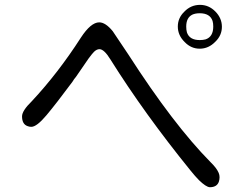

<svg xmlns="http://www.w3.org/2000/svg" viewBox="-20 -785 1040 804"><path d="M817.4 -764.6Q779.3 -764.6 752 -736.3Q724.6 -710 724.6 -673.8Q724.6 -636.7 753.9 -608.4Q780.3 -581.1 816.4 -581.1Q853.5 -581.1 881.8 -610.4Q909.2 -636.7 909.2 -672.9Q909.2 -709 881.8 -736.8Q854.5 -764.6 817.4 -764.6ZM759.8 -673.8Q759.8 -710.9 785.2 -723.6Q797.9 -729.5 816.4 -729.5Q859.4 -729.5 870.1 -697.3Q873 -687.5 873 -673.8Q873 -630.9 840.8 -620.1Q830.1 -617.2 816.4 -617.2Q773.4 -617.2 762.7 -649.4Q759.8 -660.2 759.8 -673.8ZM442.4 -536.1Q585 -308.6 778.3 -70.3Q797.9 -45.9 813.5 -30.3Q842.8 -2 858.4 -1Q888.7 -1 896.5 -24.4Q899.4 -33.2 899.4 -43Q899.4 -52.7 895.5 -61.5Q886.7 -82 861.3 -106.4Q706.1 -263.7 517.6 -556.6L452.1 -654.3Q421.9 -691.4 395.5 -691.4Q360.4 -691.4 318.4 -627Q223.6 -479.5 113.3 -361.3Q72.3 -321.3 72.3 -297.9Q72.3 -264.6 95.7 -256.8Q102.5 -253.9 111.3 -253.9Q133.8 -253.9 174.8 -302.7Q215.8 -351.6 283.2 -442.4Q290 -454.1 297.9 -462.9L351.6 -541Q366.2 -560.5 373 -567.4Q384.8 -579.1 396.5 -579.1Q416 -579.1 442.4 -536.1Z"/></svg>

Font: FakePearl
Style: Light
Weight: 350
Version: Version 1.2